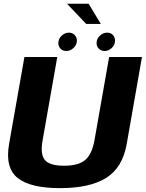

<svg xmlns="http://www.w3.org/2000/svg" viewBox="-20 -970 755 994"><path d="M290.5 4Q444 4 529 -48.5Q614 -101 636 -224.5L715 -675H545L469 -243Q456 -171 420.8 -141.5Q385.5 -112 311.5 -112Q237.5 -112 212.5 -141.5Q187.5 -171 200.5 -243L276.5 -675H106.5L27 -224.5Q5.5 -101 71.5 -48.5Q137.5 4 290.5 4ZM323.5 -706Q344 -706 361 -722Q378 -738 378 -759.5Q378 -777.5 366.2 -789.2Q354.5 -801 337 -801Q316 -801 299 -785Q282 -769 282 -747Q282 -729.5 293.5 -717.8Q305 -706 323.5 -706ZM521 -706Q542.5 -706 559 -722Q575.5 -738 575.5 -759.5Q575.5 -777.5 564.2 -789.2Q553 -801 534.5 -801Q513.5 -801 496.8 -785Q480 -769 480 -747Q480 -729.5 491.8 -717.8Q503.5 -706 521 -706ZM426.5 -846H502L439 -950.5H327Z"/></svg>

Font: Anybody Thin
Style: Bold Italic
Weight: 700
Italic angle: -10°
Version: Version 1.113;gftools[0.9.25]